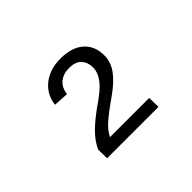

<svg xmlns="http://www.w3.org/2000/svg" viewBox="-89 -873 777 777"><g transform="rotate(-45 300.0 -484.5)"><path d="M153.3 -274.9 152.3 -325.2Q167.5 -358.9 198.7 -390.1Q230 -421.4 282.7 -458Q330.1 -490.2 351.6 -518.1Q373 -545.9 373 -575.2Q373 -605.5 355.7 -623.8Q338.4 -642.1 302.2 -642.1Q269 -642.1 247.6 -624.3Q226.1 -606.4 222.2 -573.2L157.2 -577.1Q163.6 -629.9 203.6 -661.9Q243.7 -693.8 305.2 -693.8Q369.1 -693.8 404.5 -662.8Q439.9 -631.8 439.9 -577.1Q439.9 -540.5 417 -507.8Q394 -475.1 347.2 -441.9Q282.7 -396.5 258.3 -374Q233.9 -351.6 222.2 -327.1H446.3L447.3 -274.9Z"/></g></svg>

Font: Courier New
Style: Regular
Weight: 400
Designer: Steve Matteson
Foundry: Ascender Corporation
Version: Version 2.00.3